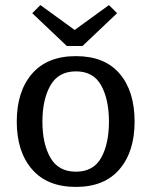

<svg xmlns="http://www.w3.org/2000/svg" viewBox="-20 -725 597 756"><path d="M46 -246Q46 -365 106 -434.5Q166 -504 279 -504Q392 -504 451 -435Q510 -366 510 -246Q510 -128 450.5 -58.5Q391 11 279 11Q166 11 106 -58.5Q46 -128 46 -246ZM409 -246Q409 -333 378.5 -388.5Q348 -444 279 -444Q210 -444 178.5 -388.5Q147 -333 147 -246Q147 -159 178.5 -104Q210 -49 279 -49Q348 -49 378.5 -104Q409 -159 409 -246ZM274 -607 409 -705 441 -673 305 -544H243L107 -673L139 -705Z"/></svg>

Font: Andada Pro Medium
Style: Regular
Weight: 500
Designer: Carolina Giovagnoli
Foundry: Huerta Tipografica
Version: Version 3.005; ttfautohint (v1.8.4)